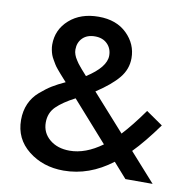

<svg xmlns="http://www.w3.org/2000/svg" viewBox="-81 -793 868 883"><g transform="rotate(10 353.0 -351.5)"><path d="M299 -435Q388 -492 388 -546Q388 -579 366.5 -600.5Q345 -622 309 -622Q272 -622 251 -601Q230 -580 230 -547Q230 -541 231 -535Q232 -529 234.5 -522.5Q237 -516 239.5 -511Q242 -506 247 -498.5Q252 -491 255 -486.5Q258 -482 265 -474Q272 -466 275 -462Q278 -458 287 -448.5Q296 -439 299 -435ZM354 -373 506 -203Q550 -250 604 -326L682 -272Q620 -186 568 -133L687 0H560L498 -70Q392 11 272 11Q176 11 108 -43Q40 -97 40 -185Q40 -227 55 -261Q70 -295 99 -320Q128 -345 152.5 -360Q177 -375 212 -391Q210 -393 197.5 -407Q185 -421 181.5 -425Q178 -429 167 -442Q156 -455 152 -462Q148 -469 140.5 -481.5Q133 -494 129.5 -504Q126 -514 123.5 -526.5Q121 -539 121 -551Q121 -621 173.5 -667.5Q226 -714 310 -714Q393 -714 442 -666Q491 -618 491 -552Q491 -501 457.5 -460Q424 -419 354 -373ZM270 -326Q214 -297 184 -267.5Q154 -238 154 -193Q154 -145 190.5 -114.5Q227 -84 284 -84Q358 -84 435 -140Z"/></g></svg>

Font: Renner* Medium
Style: Medium
Weight: 500
Version: Version 003.000 ; ttfautohint (v0.97) -l 8 -r 50 -G 200 -x 1